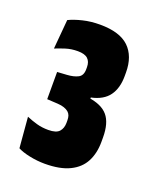

<svg xmlns="http://www.w3.org/2000/svg" viewBox="-80 -748 366 454"><g transform="rotate(20 103.0 -521.0)"><path d="M85 -344Q66 -344 46.8 -348Q27.5 -352 16.5 -358L10 -435Q23 -429.5 36.2 -425.8Q49.5 -422 65.5 -422Q85.5 -422 93 -430.5Q100.5 -439 100.5 -452.5V-459Q100.5 -465.5 98.8 -470.5Q97 -475.5 93 -479Q89 -482.5 82 -485Q75 -487.5 65.5 -488L38.5 -489.5V-558L62.5 -559.5Q79.5 -560.5 90.2 -566Q101 -571.5 101 -587.5V-593Q101 -606.5 93.2 -613.8Q85.5 -621 68 -621Q51.5 -621 37.5 -616.5Q23.5 -612 12.5 -607.5L19 -681.5Q33.5 -688.5 53.2 -693.2Q73 -698 96 -698Q145.5 -698 168.8 -675.8Q192 -653.5 192 -612.5V-603.5Q192 -573 178.2 -554Q164.5 -535 134 -528.5V-516L128.5 -526.5Q163 -522 178.2 -504Q193.5 -486 193.5 -449.5V-438.5Q193.5 -410 182.5 -388.8Q171.5 -367.5 147.5 -355.8Q123.5 -344 85 -344Z"/></g></svg>

Font: Anek Latin Condensed
Style: Bold
Weight: 700
Width: 3
Designer: Yesha Goshar
Foundry: Ek Type
Version: Version 1.003